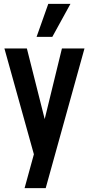

<svg xmlns="http://www.w3.org/2000/svg" viewBox="-20 -800 462 1000"><path d="M108 180 156.5 3.5 3 -547.5H120L225 -131.5H201L302.5 -547.5H420L218 180ZM170.5 -608 231.5 -780H347L252.5 -608Z"/></svg>

Font: Mohave Light SemiBold
Style: Regular
Weight: 600
Version: Version 2.003